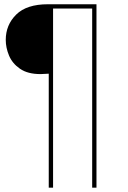

<svg xmlns="http://www.w3.org/2000/svg" viewBox="-20 -762 597 894"><path d="M409.2 111.8V-722.2H227.1V111.8H207V-418.9Q179.2 -417 168.9 -417Q108.9 -417 73 -441.9Q37.1 -466.8 22 -503.4Q6.8 -540 6.8 -576.2Q6.8 -646 55.4 -694.1Q104 -742.2 203.1 -742.2H429.2V111.8Z"/></svg>

Font: Montserrat
Style: Thin
Weight: 250
Designer: Julieta Ulanovsky
Foundry: Julieta Ulanovsky
Version: Version 1.000;PS 002.000;hotconv 1.0.70;makeotf.lib2.5.58329